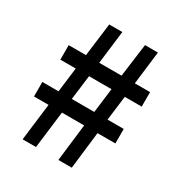

<svg xmlns="http://www.w3.org/2000/svg" viewBox="-155 -762 824 874"><g transform="rotate(30 256.5 -325.0)"><path d="M87.9 0 111.8 -194.8H35.2V-271H120.1L136.2 -399.9H55.2V-476.1H146L168 -649.9H236.8L215.8 -476.1H333L356 -649.9H423.8L402.8 -476.1H482.9V-399.9H394L377.9 -271H462.9V-194.8H369.1L346.2 0H275.9L298.8 -194.8H182.1L158.2 0ZM189.9 -271H308.1L324.2 -399.9H206.1Z"/></g></svg>

Font: Toshiba Sans Medium
Style: Regular
Weight: 500
Designer: Paul D. Hunt
Foundry: Toshiba Corporation
Version: Version 2.020;PS 2.0;hotconv 1.0.86;makeotf.lib2.5.63406